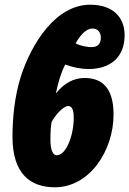

<svg xmlns="http://www.w3.org/2000/svg" viewBox="-20 -785 549 815"><path d="M213 10C360 10 462 -145 462 -299C462 -420 406 -454 339 -454C293 -454 252 -432 217 -388C227 -438 241 -481 257 -511C289 -499 325 -492 355 -492C451 -492 509 -544 509 -636C509 -711 460 -765 363 -765C216 -765 114 -600 69 -462C41 -374 33 -280 33 -204C33 -46 110 10 213 10ZM369 -585C353 -585 323 -589 301 -601C321 -637 347 -664 372 -664C396 -664 408 -647 408 -625C408 -603 398 -585 369 -585ZM221 -126C204 -126 194 -149 194 -193C194 -226 196 -252 199 -267C212 -293 248 -335 269 -335C290 -335 293 -309 293 -284C293 -211 261 -126 221 -126Z"/></svg>

Font: Noto Sans UI Condensed Black
Style: Italic
Weight: 900
Width: 3
Italic angle: -192°
Designer: Monotype Design Team
Foundry: Monotype Imaging Inc.
Version: Version 1.901